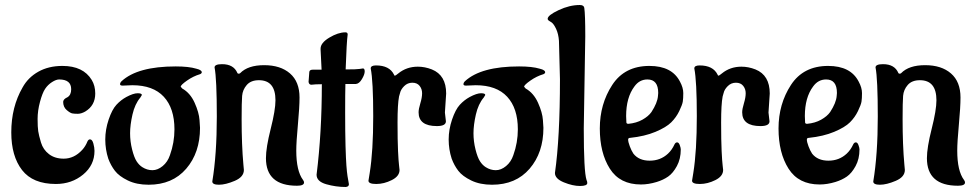

<svg xmlns="http://www.w3.org/2000/svg" viewBox="-20 -717 3873 766"><path d="M357 -115Q357 -58 311.5 -20.5Q266 17 203 17Q111 17 68 -38.5Q25 -94 25 -189Q25 -290 70 -368Q92 -408 133 -431Q174 -454 229 -454Q312 -454 346 -398Q360 -375 360 -344Q360 -296 320 -272Q304 -263 290.5 -263Q277 -263 268.5 -264.5Q260 -266 246 -278Q232 -290 232 -311Q233 -322 249 -329Q264 -338 264 -361Q264 -400 216 -400Q204 -400 187.5 -389.5Q171 -379 160 -362.5Q149 -346 139.5 -310.5Q130 -275 130 -242.5Q130 -210 132.5 -193.5Q135 -177 143.5 -148.5Q152 -120 175.5 -102Q199 -84 234 -84Q276 -84 308 -119Q321 -133 329 -153Q333 -161 339 -161Q348 -161 352.5 -144.5Q357 -128 357 -115Z M508 -377Q482 -376 470.5 -375.5Q459 -375 459 -381Q459 -387 465 -393Q529 -452 681 -452Q733 -452 763 -443L773 -440Q785 -435 785 -429Q785 -424 778 -421Q751 -413 726 -395.5Q701 -378 701 -371L707 -364Q739 -346 756.5 -307Q774 -268 776 -238L778 -207Q778 -108 723 -44Q668 20 573 20Q525 20 490 3Q455 -14 438.5 -35.5Q422 -57 412 -84Q400 -121 400 -160.5Q400 -200 413.5 -240Q427 -280 444.5 -299Q462 -318 484 -330Q512 -345 529 -345Q546 -345 546 -338L540 -328Q518 -302 508.5 -260Q499 -218 499 -185.5Q499 -153 507 -121Q515 -89 525 -73.5Q535 -58 548 -50Q567 -38 588 -38Q609 -38 629 -54.5Q649 -71 658 -98Q676 -148 676 -201Q676 -285 633.5 -331Q591 -377 508 -377Z M827 7Q845 -101 845 -252Q845 -403 836 -448Q836 -461 866 -461Q912 -461 927 -426Q928 -423 932 -423Q936 -423 938 -425Q969 -457 1034 -457Q1099 -457 1137 -424Q1175 -391 1175 -328Q1175 -290 1168.5 -220Q1162 -150 1162 -116Q1162 -35 1189 1Q1193 6 1193 11Q1193 24 1165 24Q1041 24 1041 -86Q1041 -128 1060 -203Q1079 -278 1079 -317Q1079 -397 1013 -397Q981 -397 964.5 -378Q948 -359 946 -334.5Q944 -310 944 -242Q944 -138 951 -61L953 -39Q953 -11 916.5 4.5Q880 20 853.5 20Q827 20 827 7Z M1211 -390 1214 -430Q1215 -439 1228 -439H1263L1259 -519V-523Q1259 -546 1294 -567Q1329 -588 1358 -588Q1367 -588 1367 -580V-579Q1363 -552 1359 -440Q1403 -440 1415 -442Q1427 -444 1428 -444Q1435 -444 1435 -432Q1435 -420 1424 -401.5Q1413 -383 1400 -382H1358Q1357 -348 1357 -267.5Q1357 -187 1358.5 -135Q1360 -83 1362 -56.5Q1364 -30 1366.5 -14Q1369 2 1370.5 9Q1372 16 1372 18Q1372 28 1359 29Q1320 29 1281.5 18Q1243 7 1243 -20Q1264 -188 1264 -381Q1237 -381 1223 -379H1222Q1213 -379 1211 -390Z M1755 -268 1759 -233Q1759 -214 1723 -214Q1650 -214 1650 -269Q1650 -282 1657 -305Q1664 -328 1664 -345Q1664 -362 1654 -374.5Q1644 -387 1625 -387Q1606 -387 1592.5 -373.5Q1579 -360 1576 -346L1572 -332Q1566 -301 1566 -228.5Q1566 -156 1568 -114.5Q1570 -73 1572 -57.5Q1574 -42 1574 -39Q1574 -14 1543 1.5Q1512 17 1481 17Q1450 17 1450 4L1455 -27Q1469 -114 1469 -254Q1469 -394 1459 -444Q1459 -456 1480 -456Q1534 -456 1552 -419Q1553 -415 1555.5 -415Q1558 -415 1569 -424Q1602 -451 1647 -451Q1675 -451 1703 -440Q1760 -417 1760 -344Z M1878 -377Q1852 -376 1840.5 -375.5Q1829 -375 1829 -381Q1829 -387 1835 -393Q1899 -452 2051 -452Q2103 -452 2133 -443L2143 -440Q2155 -435 2155 -429Q2155 -424 2148 -421Q2121 -413 2096 -395.5Q2071 -378 2071 -371L2077 -364Q2109 -346 2126.5 -307Q2144 -268 2146 -238L2148 -207Q2148 -108 2093 -44Q2038 20 1943 20Q1895 20 1860 3Q1825 -14 1808.5 -35.5Q1792 -57 1782 -84Q1770 -121 1770 -160.5Q1770 -200 1783.5 -240Q1797 -280 1814.5 -299Q1832 -318 1854 -330Q1882 -345 1899 -345Q1916 -345 1916 -338L1910 -328Q1888 -302 1878.5 -260Q1869 -218 1869 -185.5Q1869 -153 1877 -121Q1885 -89 1895 -73.5Q1905 -58 1918 -50Q1937 -38 1958 -38Q1979 -38 1999 -54.5Q2019 -71 2028 -98Q2046 -148 2046 -201Q2046 -285 2003.5 -331Q1961 -377 1878 -377Z M2315 -572 2309 -205Q2309 -33 2320 1Q2323 7 2323 13Q2323 25 2294 25Q2265 25 2229.5 10.5Q2194 -4 2194 -27Q2214 -167 2214 -401L2210 -554Q2208 -582 2198.5 -602Q2189 -622 2180 -628L2172 -633Q2165 -637 2165 -642Q2165 -656 2208.5 -676.5Q2252 -697 2293 -697Q2309 -697 2311 -686Q2315 -660 2315 -572Z M2478 -254 2479 -229Q2479 -223 2487 -223Q2519 -226 2543 -239.5Q2567 -253 2579 -270Q2603 -307 2605 -334L2606 -346Q2606 -400 2563 -400Q2531 -400 2511 -372Q2478 -328 2478 -254ZM2696 -121Q2696 -83 2680.5 -54.5Q2665 -26 2645.5 -12.5Q2626 1 2600 9Q2567 19 2537 19Q2453 19 2413 -44Q2373 -107 2373 -204.5Q2373 -302 2422.5 -378Q2472 -454 2571 -454Q2661 -454 2693 -391Q2706 -367 2706 -345.5Q2706 -324 2704 -311.5Q2702 -299 2690 -274Q2678 -249 2658 -229Q2638 -209 2595 -191Q2552 -173 2494 -167Q2486 -167 2486 -160Q2486 -151 2492.5 -133.5Q2499 -116 2507 -104Q2529 -76 2572 -76Q2615 -76 2645 -104Q2661 -119 2671 -141Q2675 -149 2681.5 -149Q2688 -149 2692 -138Q2696 -127 2696 -121Z M3046 -268 3050 -233Q3050 -214 3014 -214Q2941 -214 2941 -269Q2941 -282 2948 -305Q2955 -328 2955 -345Q2955 -362 2945 -374.5Q2935 -387 2916 -387Q2897 -387 2883.5 -373.5Q2870 -360 2867 -346L2863 -332Q2857 -301 2857 -228.5Q2857 -156 2859 -114.5Q2861 -73 2863 -57.5Q2865 -42 2865 -39Q2865 -14 2834 1.5Q2803 17 2772 17Q2741 17 2741 4L2746 -27Q2760 -114 2760 -254Q2760 -394 2750 -444Q2750 -456 2771 -456Q2825 -456 2843 -419Q2844 -415 2846.5 -415Q2849 -415 2860 -424Q2893 -451 2938 -451Q2966 -451 2994 -440Q3051 -417 3051 -344Z M3191 -254 3192 -229Q3192 -223 3200 -223Q3232 -226 3256 -239.5Q3280 -253 3292 -270Q3316 -307 3318 -334L3319 -346Q3319 -400 3276 -400Q3244 -400 3224 -372Q3191 -328 3191 -254ZM3409 -121Q3409 -83 3393.5 -54.5Q3378 -26 3358.5 -12.5Q3339 1 3313 9Q3280 19 3250 19Q3166 19 3126 -44Q3086 -107 3086 -204.5Q3086 -302 3135.5 -378Q3185 -454 3284 -454Q3374 -454 3406 -391Q3419 -367 3419 -345.5Q3419 -324 3417 -311.5Q3415 -299 3403 -274Q3391 -249 3371 -229Q3351 -209 3308 -191Q3265 -173 3207 -167Q3199 -167 3199 -160Q3199 -151 3205.5 -133.5Q3212 -116 3220 -104Q3242 -76 3285 -76Q3328 -76 3358 -104Q3374 -119 3384 -141Q3388 -149 3394.5 -149Q3401 -149 3405 -138Q3409 -127 3409 -121Z M3464 7Q3482 -101 3482 -252Q3482 -403 3473 -448Q3473 -461 3503 -461Q3549 -461 3564 -426Q3565 -423 3569 -423Q3573 -423 3575 -425Q3606 -457 3671 -457Q3736 -457 3774 -424Q3812 -391 3812 -328Q3812 -290 3805.5 -220Q3799 -150 3799 -116Q3799 -35 3826 1Q3830 6 3830 11Q3830 24 3802 24Q3678 24 3678 -86Q3678 -128 3697 -203Q3716 -278 3716 -317Q3716 -397 3650 -397Q3618 -397 3601.5 -378Q3585 -359 3583 -334.5Q3581 -310 3581 -242Q3581 -138 3588 -61L3590 -39Q3590 -11 3553.5 4.5Q3517 20 3490.5 20Q3464 20 3464 7Z"/></svg>

Font: Aladin
Style: Regular
Weight: 400
Designer: Angel Koziupa and Alejandro Paul
Foundry: Angel Koziupa and Alejandro Paul
Version: Version 1.000